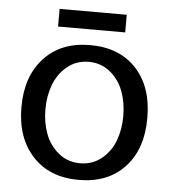

<svg xmlns="http://www.w3.org/2000/svg" viewBox="-49 -687 670 747"><g transform="rotate(5 286.0 -314.0)"><path d="M437 -248Q437 -300.3 420.7 -344.5Q404.3 -388.7 368.9 -417.7Q333.5 -446.8 285.2 -446.8Q236.8 -446.8 201.4 -417.7Q166 -388.7 149.4 -344.5Q132.8 -300.3 132.8 -248Q132.8 -196.3 149.4 -152.3Q166 -108.4 201.4 -79.6Q236.8 -50.8 285.2 -50.8Q333.5 -50.8 368.9 -79.6Q404.3 -108.4 420.7 -152.3Q437 -196.3 437 -248ZM530.8 -250V-248Q530.8 -127.4 465.1 -56.6Q399.4 14.2 285.2 14.2Q171.4 14.2 105.2 -57.4Q39.1 -128.9 39.1 -249Q39.1 -369.1 105.2 -440.7Q171.4 -512.2 285.2 -512.2Q399.4 -512.2 465.1 -441.4Q530.8 -370.6 530.8 -250ZM416 -573.2H153.8V-642.1H416Z"/></g></svg>

Font: Perun
Style: Regular
Weight: 400
Version: Version 1.0000